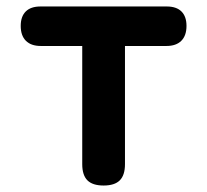

<svg xmlns="http://www.w3.org/2000/svg" viewBox="-20 -570 640 593"><path d="M234 -428H106Q76 -428 60 -444Q44 -460 44 -490Q44 -519 59.5 -534.5Q75 -550 105 -550H495Q525 -550 540.5 -534.5Q556 -519 556 -490Q556 -460 540 -444Q524 -428 494 -428H366V-63Q366 -29 350 -13Q334 3 300 3Q266 3 250 -13Q234 -29 234 -63Z"/></svg>

Font: Maple Mono Normal NL
Style: Bold
Weight: 700
Monospace: yes
Designer: subframe7536
Version: Version 7.000